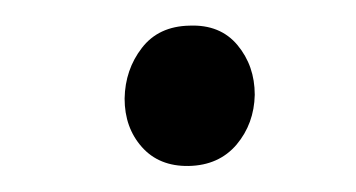

<svg xmlns="http://www.w3.org/2000/svg" viewBox="-20 -431 276 149"><path d="M76.7 -354.5Q77.1 -377 90.1 -393.8Q103 -410.6 127 -411.1Q150.9 -412.1 164.3 -396Q177.7 -379.9 177.7 -357.4Q177.2 -335 163.6 -318.8Q149.9 -302.7 126.5 -302.2Q103.5 -301.8 90.1 -316.9Q76.7 -332 76.7 -354.5Z"/></svg>

Font: Roboto Condensed
Style: Italic
Weight: 400
Italic angle: -12°
Designer: Christian Robertson
Foundry: Google
Version: Version 3.0